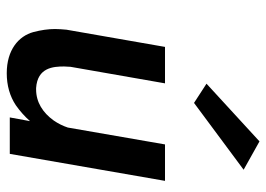

<svg xmlns="http://www.w3.org/2000/svg" viewBox="-130 -650 789 569"><g transform="rotate(90 264.5 -365.5)"><path d="M483 -693 399 -740 228 -583 285 -546ZM328 0H436L516 -460H408L358 -172C353 -157 346 -143 337 -130C314 -98 283 -78 245 -78C244 -78 242 -78 241 -78C180 -82 177 -129 177 -161C177 -167 178 -173 178 -180L227 -460H119L68 -168C67 -156 66 -145 66 -134C66 -114 69 -93 75 -70C87 -26 128 9 197 9C233 9 265 0 292 -18C309 -30 325 -44 339 -60Z"/></g></svg>

Font: Jost Medium
Style: Italic
Weight: 500
Italic angle: -5°
Version: Version 3.710